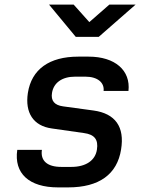

<svg xmlns="http://www.w3.org/2000/svg" viewBox="-20 -805 640 834"><path d="M309 -645H409L569 -785H455L368 -709L300 -785H193ZM232 9H276C411 9 489 -48 506 -156C522 -254 481 -312 386 -325L254 -343C217 -348 200 -367 206 -402C213 -445 249 -472 306 -472H351C404 -472 434 -446 430 -410H538C548 -499 480 -559 365 -559H320C194 -559 117 -504 101 -401C88 -315 125 -258 205 -247L345 -227C390 -221 408 -199 401 -155C394 -108 353 -80 290 -80H246C185 -80 155 -107 162 -154H55C40 -52 106 9 232 9Z"/></svg>

Font: JetBrains Mono SemiBold
Style: Italic
Weight: 472
Italic angle: -9°
Monospace: yes
Designer: Philipp Nurullin, Konstantin Bulenkov
Foundry: JetBrains
Version: Version 2.305